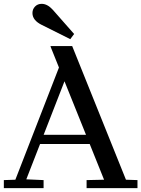

<svg xmlns="http://www.w3.org/2000/svg" viewBox="-20 -980 736 1000"><path d="M356 -740 636 -44 696 -42V0H431V-42L522 -44L243 -738L244 -740ZM117 -46 207 -42V0H0V-42L60 -44L311 -690L355 -657ZM496 -230H162V-278H496ZM149 -912Q149 -932 162.5 -946Q176 -960 197 -960Q227 -960 255 -929L366 -803L346 -776L198 -850Q149 -874 149 -912Z"/></svg>

Font: Minipax
Style: Regular
Weight: 400
Designer: Raphaël Ronot
Foundry: Velvetyne Type Foundry
Version: Version 1.000